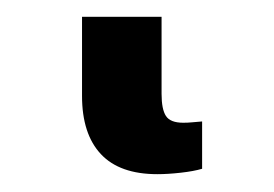

<svg xmlns="http://www.w3.org/2000/svg" viewBox="-20 38 320 224"><path d="M163.6 241.2Q119.6 241.2 97.7 217.8Q75.7 194.3 75.7 149.9V57.6H168.5V147.5Q168.5 165.5 173.6 173.3Q178.7 181.2 193.8 181.2Q199.2 181.2 204.1 180.7Q209 180.2 215.8 179.7V234.9Q206.1 237.8 190.9 239.5Q175.8 241.2 163.6 241.2Z"/></svg>

Font: Inter
Style: 540
Weight: 540
Designer: Rasmus Andersson
Foundry: rsms
Version: Version 4.001;git-66647c0bb